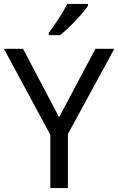

<svg xmlns="http://www.w3.org/2000/svg" viewBox="-20 -964 606 984"><path d="M431 -934V-944H325C302 -899 259 -833 230 -796V-784H288C335 -820 406 -897 431 -934ZM283 -363 98 -714H0L238 -273V0H328V-277L566 -714H469Z"/></svg>

Font: Noto Sans Buginese
Style: Regular
Weight: 400
Designer: Monotype Design Team
Foundry: Monotype Imaging Inc.
Version: Version 2.002